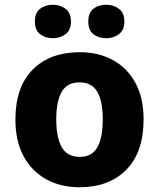

<svg xmlns="http://www.w3.org/2000/svg" viewBox="-20 -779 670 809"><path d="M585 -276Q585 -138 512.5 -64Q440 10 314 10Q236 10 175 -23.5Q114 -57 79.5 -120.5Q45 -184 45 -276Q45 -412 117.5 -485.5Q190 -559 317 -559Q395 -559 455.5 -526Q516 -493 550.5 -430Q585 -367 585 -276ZM217 -276Q217 -200 240 -159Q263 -118 316 -118Q368 -118 390.5 -159Q413 -200 413 -276Q413 -352 390 -392Q367 -432 315 -432Q263 -432 240 -392Q217 -352 217 -276ZM127 -688Q127 -725 149 -742Q171 -759 203 -759Q233 -759 256 -742Q279 -725 279 -688Q279 -652 256 -635Q233 -618 203 -618Q171 -618 149 -635Q127 -652 127 -688ZM352 -688Q352 -725 373.5 -742Q395 -759 428 -759Q458 -759 481 -742Q504 -725 504 -688Q504 -652 481 -635Q458 -618 428 -618Q395 -618 373.5 -635Q352 -652 352 -688Z"/></svg>

Font: Noto Sans Meetei Mayek ExtraBold
Style: Regular
Weight: 800
Designer: Monotype Design Team and Neelakash Kshetrimayum
Foundry: Monotype Imaging Inc.
Version: Version 2.002; ttfautohint (v1.8.4.7-5d5b)